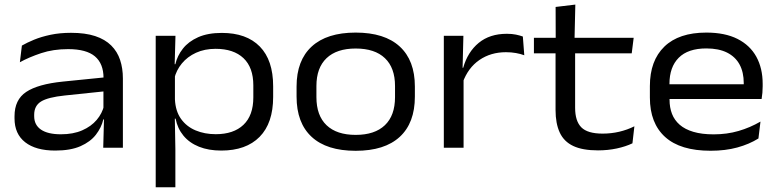

<svg xmlns="http://www.w3.org/2000/svg" viewBox="-20 -638 3360 829"><path d="M425.7 0 429.2 -131 426.6 -146.6V-280.1L427 -301.3Q427 -363.2 389.9 -394.6Q352.8 -425.9 274.2 -425.9Q209.8 -425.9 157.7 -408.5Q105.6 -391.1 65.8 -369.3L74.5 -441.2Q96.4 -453.9 127.2 -466.6Q158.1 -479.3 198.1 -487.8Q238.1 -496.3 286.6 -496.3Q348 -496.3 390.9 -482.2Q433.8 -468 460.2 -441.6Q486.7 -415.2 498.6 -379.1Q510.6 -343 510.6 -299.1V0ZM218.3 12.1Q134.6 12.1 88.7 -23.8Q42.7 -59.7 42.7 -126.8V-136.2Q42.7 -207.6 93.2 -241.1Q143.6 -274.7 251.1 -285.7L437 -304.4L439.7 -244.5L259.6 -225.7Q186.9 -218.1 157.2 -199.7Q127.6 -181.3 127.6 -142.6V-136.3Q127.6 -98.4 157.1 -78.3Q186.7 -58.2 242.9 -58.2Q296.1 -58.2 334.9 -75.2Q373.7 -92.1 397.6 -120.4Q421.5 -148.7 429.4 -182.7L442.7 -122.6H426.2Q417.9 -87.2 394.1 -56.4Q370.3 -25.7 327.5 -6.8Q284.6 12.1 218.3 12.1Z M935.5 12.1Q880.6 12.1 839.2 -4.5Q797.7 -21.2 772.1 -52.2Q746.4 -83.3 738.2 -125.6H709.9L735.3 -209.2Q737.7 -158.2 761.5 -124.8Q785.4 -91.4 824.5 -75Q863.6 -58.6 911.5 -58.6Q988.7 -58.6 1031.2 -99.1Q1073.8 -139.6 1073.8 -217.6V-269.4Q1073.8 -346.7 1031.2 -387Q988.6 -427.2 910.7 -427.2Q863.4 -427.2 826.3 -410.2Q789.2 -393.1 765.2 -364Q741.2 -334.9 732.3 -297.8L710.7 -360.9H737.1Q745.5 -397.3 769.7 -428Q793.9 -458.8 835.7 -477.4Q877.5 -495.9 938 -495.9Q1044.2 -495.9 1101.8 -437.1Q1159.4 -378.2 1159.4 -265.5V-219.5Q1159.4 -106.4 1100.9 -47.1Q1042.4 12.1 935.5 12.1ZM652.3 170.5V-483.4H737.6L734 -352.2L735.3 -322.2V-156.5L734.7 -135L737.2 6.3V170.5Z M1515.7 13.1Q1390.6 13.1 1325.6 -47.1Q1260.5 -107.2 1260.5 -220.9V-264.4Q1260.5 -377.1 1325.9 -437.2Q1391.3 -497.3 1515.7 -497.3Q1640.6 -497.3 1705.9 -437.2Q1771.3 -377.1 1771.3 -264.4V-220.9Q1771.3 -107.1 1705.9 -47Q1640.6 13.1 1515.7 13.1ZM1515.7 -55.6Q1598 -55.6 1641.8 -97.4Q1685.6 -139.1 1685.6 -218.5V-266.7Q1685.6 -345.2 1642 -386.8Q1598.5 -428.5 1515.7 -428.5Q1433.7 -428.5 1389.9 -386.8Q1346.2 -345.2 1346.2 -266.7V-218.5Q1346.2 -139.1 1389.9 -97.4Q1433.7 -55.6 1515.7 -55.6Z M1977.7 -281.3 1959.9 -344.3 1980 -345.5Q1999.2 -413.6 2047 -452.9Q2094.7 -492.1 2168.3 -492.1Q2191 -492.1 2208 -488.5Q2225 -484.9 2237.5 -480.3L2243.7 -399.4Q2227.8 -405.4 2207.7 -409Q2187.6 -412.6 2164.4 -412.6Q2099 -412.6 2050 -379Q2001 -345.4 1977.7 -281.3ZM1896.3 0V-483.4H1980.8L1976.9 -327.9L1981.6 -322.8V0Z M2561.9 11.3Q2495.1 11.3 2454.9 -7.8Q2414.8 -26.8 2396.8 -65.8Q2378.7 -104.8 2378.7 -163.2V-439.2H2463.2V-172.5Q2463.2 -115.3 2490 -88.2Q2516.9 -61.1 2581.9 -61.1Q2618.9 -61.1 2653.7 -69.2Q2688.6 -77.4 2719.1 -92.7L2710.7 -19.2Q2681.6 -5.2 2642.9 3.1Q2604.3 11.3 2561.9 11.3ZM2285.3 -407.7V-474.7H2716L2707.6 -407.7ZM2379.4 -466.7 2379 -608 2464.1 -618.2 2460.6 -466.7Z M3048.1 12.9Q2917.5 12.9 2851.8 -46.6Q2786 -106.1 2786 -216.6V-266.3Q2786 -376.1 2848.5 -436.7Q2910.9 -497.3 3029.8 -497.3Q3110.1 -497.3 3164.3 -470Q3218.4 -442.6 3245.7 -392.9Q3273 -343.2 3273 -276V-265.2Q3273 -251.5 3271.8 -237.3Q3270.5 -223 3268.4 -210.5H3189.3Q3190.5 -228 3190.9 -245.8Q3191.3 -263.5 3191.3 -278.9Q3191.3 -326.4 3173.1 -359.8Q3154.8 -393.2 3118.9 -411.1Q3082.9 -428.9 3029.8 -428.9Q2950.6 -428.9 2910.5 -388.6Q2870.5 -348.4 2870.5 -275.7V-248.7L2870.9 -239V-207.7Q2870.9 -173.9 2881.4 -146.6Q2891.9 -119.3 2914.8 -99.3Q2937.6 -79.4 2974 -68.7Q3010.4 -57.9 3061.6 -57.9Q3118.8 -57.9 3168.8 -72.5Q3218.7 -87 3263.5 -113L3254.7 -40.1Q3215 -15.3 3163.5 -1.2Q3112 12.9 3048.1 12.9ZM2827.5 -210.5V-274.3H3250.9V-210.5Z"/></svg>

Font: Anek Gurmukhi Medium SemiExpanded
Style: Regular
Weight: 500
Width: 6
Version: Version 1.003